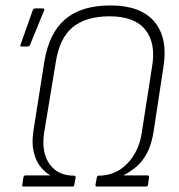

<svg xmlns="http://www.w3.org/2000/svg" viewBox="-20 -686 658 706"><path d="M67 0Q60 0 62 -6L66 -34Q68 -41 73 -41H163L164 -42Q143 -54 126.5 -76Q110 -98 103 -131.5Q96 -165 104 -212L143 -459Q160 -564 219.5 -615Q279 -666 386 -666Q497 -666 547.5 -606.5Q598 -547 581 -440L545 -204Q538 -157 521.5 -125Q505 -93 482 -73.5Q459 -54 435 -42V-41H523Q529 -41 528 -34L524 -5Q522 0 516 0H337Q330 0 331 -6L336 -33Q337 -40 342 -40Q404 -40 447 -83.5Q490 -127 501 -196L539 -440Q554 -527 514.5 -576.5Q475 -626 383 -626Q297 -626 248 -586.5Q199 -547 185 -457L142 -196Q132 -126 162 -83Q192 -40 253 -40Q259 -40 258 -32L253 -6Q252 0 247 0ZM59 -515Q52 -515 56 -523L101 -650Q103 -655 110 -655H137Q141 -655 142.5 -653Q144 -651 142 -647L90 -520Q88 -517 86 -516Q84 -515 80 -515Z"/></svg>

Font: Sofia Sans Semi Condensed ExtraLight
Style: Italic
Weight: 250
Italic angle: -9°
Version: Version 4.100